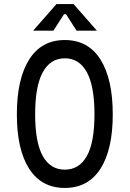

<svg xmlns="http://www.w3.org/2000/svg" viewBox="-20 -913 640 945"><path d="M153 -350Q153 -212 190.5 -145Q228 -78 299 -78Q370 -78 407.5 -145Q445 -212 445 -350Q445 -489 407.5 -557.5Q370 -626 299 -626Q228 -626 190.5 -557.5Q153 -489 153 -350ZM535 -350Q535 -177 474.5 -82.5Q414 12 299 12Q184 12 123.5 -82.5Q63 -177 63 -350Q63 -524 123.5 -620Q184 -716 299 -716Q414 -716 474.5 -620Q535 -524 535 -350ZM143 -762 258 -893H342L457 -762H357L305 -843H295L243 -762Z"/></svg>

Font: Fliege Mono Thin
Style: Regular
Weight: 100
Version: Version 0.020;Glyphs 3.3 (3306)